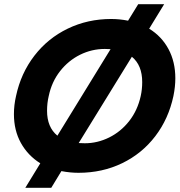

<svg xmlns="http://www.w3.org/2000/svg" viewBox="-20 -804 851 910"><path d="M171 -30Q112 -67 79 -126.5Q46 -186 46 -263Q46 -306 56 -349Q79 -457 143 -540Q207 -623 301.5 -668.5Q396 -714 507 -714Q547 -714 587 -706L635 -784H758L687 -668Q746 -632 778.5 -571.5Q811 -511 811 -433Q811 -393 802 -349Q779 -241 716 -158.5Q653 -76 559 -30.5Q465 15 352 15Q313 15 271 7L223 86H100ZM504 -571 477 -572Q415 -572 359.5 -544.5Q304 -517 264.5 -466.5Q225 -416 211 -349Q203 -316 203 -279Q203 -201 252 -161ZM647 -349Q654 -381 654 -415Q654 -495 605 -535L353 -126Q362 -125 382 -125Q442 -125 497.5 -152.5Q553 -180 592.5 -230.5Q632 -281 647 -349Z"/></svg>

Font: Prompt SemiBold
Style: Italic
Weight: 600
Italic angle: -12°
Designer: Katatrad Team
Foundry: CadsonDemak
Version: Version 1.001